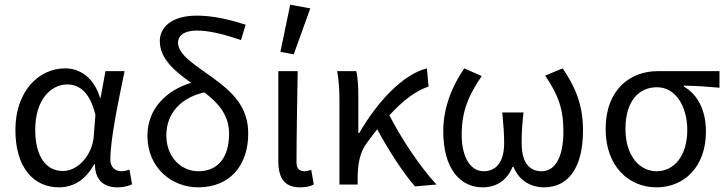

<svg xmlns="http://www.w3.org/2000/svg" viewBox="-20 -791 3116 823"><path d="M46 -234C46 -75 122 12 233 12C296 12 347 -21 384 -87H387C387 -19 425 12 483 12C512 12 533 5 546 -1L535 -64C524 -60 512 -57 501 -57C474 -57 453 -74 453 -107C453 -196 488 -359 514 -486H432L411 -371H409C381 -463 319 -498 259 -498C147 -498 46 -401 46 -234ZM382 -208C376 -126 314 -58 250 -58C176 -58 131 -122 131 -235C131 -363 198 -429 268 -429C313 -429 363 -405 389 -299Z M889 -460C810 -517 743 -557 743 -609C743 -636 767 -660 823 -660C871 -660 930 -648 1013 -619L1033 -685C953 -711 885 -724 824 -724C714 -724 665 -673 665 -615C665 -539 729 -486 799 -436C694 -404 612 -326 612 -209C612 -70 718 12 829 12C965 12 1044 -81 1044 -219C1044 -336 973 -399 889 -460ZM830 -57C758 -57 693 -116 693 -211C693 -304 754 -372 856 -395C915 -350 962 -299 962 -218C962 -121 918 -57 830 -57Z M1224 -771 1182 -569 1239 -558 1310 -755ZM1173 -102C1173 -29 1198 12 1266 12C1294 12 1311 7 1325 0L1314 -63C1303 -59 1293 -57 1285 -57C1263 -57 1251 -68 1251 -96C1251 -212 1254 -355 1256 -486H1173Z M1851 0C1777 -80 1698 -201 1649 -297C1709 -362 1763 -402 1817 -420L1810 -498C1706 -472 1597 -354 1520 -221H1516V-373C1516 -416 1514 -460 1507 -486H1425C1434 -443 1435 -391 1435 -353V0H1513V-25C1513 -89 1523 -140 1553 -179C1568 -200 1583 -219 1597 -237C1644 -149 1707 -51 1759 8Z M1880 -229C1880 -68 1952 12 2049 12C2104 12 2153 -15 2177 -76H2181C2205 -15 2258 12 2312 12C2414 12 2479 -69 2479 -232C2479 -345 2444 -421 2392 -498L2317 -467C2372 -385 2395 -326 2395 -228C2395 -111 2356 -57 2302 -57C2256 -57 2216 -85 2216 -178C2216 -218 2218 -256 2224 -309H2133C2138 -256 2141 -218 2141 -178C2141 -88 2100 -57 2053 -57C1999 -57 1959 -113 1959 -214C1959 -316 1990 -385 2045 -465L1970 -498C1919 -423 1880 -332 1880 -229Z M2576 -238C2576 -77 2676 12 2794 12C2913 12 3006 -76 3006 -227C3006 -318 2971 -386 2911 -420V-424C2965 -423 3009 -420 3064 -415V-486H2798C2683 -486 2576 -408 2576 -238ZM2926 -234C2926 -125 2871 -57 2795 -57C2718 -57 2661 -127 2661 -238C2661 -359 2719 -417 2796 -417C2879 -417 2926 -331 2926 -234Z"/></svg>

Font: Cambridge Sans
Style: Regular
Weight: 400
Version: Version 2.020;PS 002.020;hotconv 1.0.88;makeotf.lib2.5.64775